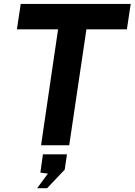

<svg xmlns="http://www.w3.org/2000/svg" viewBox="-20 -743 688 982"><path d="M190 0 277 -593H66.5L86 -723H648.5L629 -593H422L334 0ZM170 219.5 225 145 186.5 140 199.5 46.5H322.5L311 124.5L221 219.5Z"/></svg>

Font: Public Sans
Style: Bold Italic
Weight: 700
Italic angle: -8°
Designer: The Public Sans project authors (U.S. Web Design System). Libre Franklin designed by Pablo Impallari and Rodrigo Fuenzal
Version: Version 1.008; ttfautohint (v1.8.1) -l 8 -r 50 -G 200 -x 14 